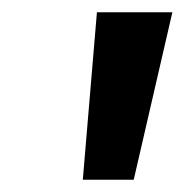

<svg xmlns="http://www.w3.org/2000/svg" viewBox="-20 -794 301 313"><path d="M115 -501 138 -774H261L198 -501Z"/></svg>

Font: Bitter Thin
Style: Bold Italic
Weight: 700
Italic angle: -9°
Version: Version 3.021